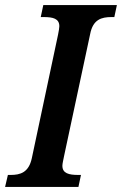

<svg xmlns="http://www.w3.org/2000/svg" viewBox="-40 -734 479 754"><path d="M-20 0H268L278 -47H267C231 -47 205 -53 205 -83C205 -92 209 -107 212 -123L314 -600C325 -658 359 -667 398 -667H409L419 -714H130L120 -667H132C168 -667 193 -661 193 -631C193 -625 191 -613 188 -598L85 -113C73 -56 39 -47 2 -47H-9Z"/></svg>

Font: Noto Serif Condensed SemiBold
Style: Italic
Weight: 600
Width: 3
Italic angle: -12°
Designer: Monotype Design Team
Foundry: Monotype Imaging Inc.
Version: Version 2.014